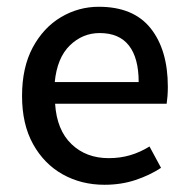

<svg xmlns="http://www.w3.org/2000/svg" viewBox="-20 -520 541 553"><path d="M280.8 12.2Q214.4 12.2 160.6 -17.8Q106.9 -47.9 75.2 -105Q43.5 -162.1 43.5 -243.7Q43.5 -325.7 74.2 -383.1Q105 -440.4 155.5 -470.5Q206.1 -500.5 264.6 -500.5Q364.7 -500.5 414.1 -438.2Q463.4 -376 463.4 -270Q463.4 -255.9 462.4 -242.9Q461.4 -230 460 -221.2H138.7Q143.6 -145.5 185.8 -105Q228 -64.5 293 -64.5Q326.2 -64.5 355 -73Q383.8 -81.5 410.6 -98.1L443.8 -36.6Q411.1 -15.1 370.1 -1.5Q329.1 12.2 280.8 12.2ZM137.7 -283.7H379.4Q379.4 -353 351.3 -388.9Q323.2 -424.8 267.1 -424.8Q217.8 -424.8 181.2 -389.2Q144.5 -353.5 137.7 -283.7Z"/></svg>

Font: Varta Light SemiBold
Style: Regular
Weight: 600
Version: Version 1.004